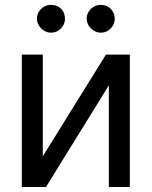

<svg xmlns="http://www.w3.org/2000/svg" viewBox="-20 -749 607 769"><path d="M404.3 -530.3 151.4 -123V-530.3H67.4V0H164.1L416 -407.2V0H500V-530.3ZM156.7 -626C165.5 -620.8 174.5 -618.2 183.6 -618.2C194.7 -618.2 204.4 -620.8 212.9 -626C221.4 -631.2 228 -638 232.9 -646.5C237.8 -654.9 240.2 -664.1 240.2 -673.8C240.2 -684.9 237.8 -694.7 232.9 -703.1C228 -711.6 221.4 -718.1 212.9 -722.7C204.4 -727.2 194.7 -729.5 183.6 -729.5C173.8 -729.5 164.7 -727.1 156.2 -722.2C147.8 -717.3 141 -710.6 135.7 -702.1C130.5 -693.7 127.9 -684.2 127.9 -673.8C127.9 -664.7 130.5 -655.8 135.7 -647C141 -638.2 147.9 -631.2 156.7 -626ZM356 -626C364.7 -620.8 374 -618.2 383.8 -618.2C394.2 -618.2 403.6 -620.8 412.1 -626C420.6 -631.2 427.2 -638 432.1 -646.5C437 -654.9 439.5 -664.1 439.5 -673.8C439.5 -684.2 437 -693.7 432.1 -702.1C427.2 -710.6 420.6 -717.3 412.1 -722.2C403.6 -727.1 394.2 -729.5 383.8 -729.5C374 -729.5 364.7 -727.1 356 -722.2C347.2 -717.3 340.2 -710.6 335 -702.1C329.8 -693.7 327.1 -684.2 327.1 -673.8C327.1 -664.7 329.8 -655.8 335 -647C340.2 -638.2 347.2 -631.2 356 -626Z"/></svg>

Font: Pretendard Variable
Style: Regular
Weight: 400
Designer: Base glyphs from Inter by Rasmus Andersson; Hangeul glyphs from Noto Sans CJK(Source Han Sans) by Jang Soo-young and Kan
Foundry: Kil Hyung-jin
Version: Version 1.309;Glyphs 3.2 (3225)